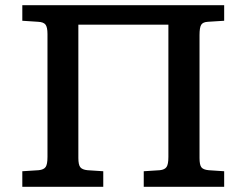

<svg xmlns="http://www.w3.org/2000/svg" viewBox="-20 -720 949 740"><path d="M66 0V-60L129 -64Q149 -66 156 -76.5Q163 -87 163 -115V-589Q163 -615 155.5 -625Q148 -635 127 -636L66 -640V-700H844V-640L781 -636Q762 -635 755.5 -624.5Q749 -614 749 -585V-111Q749 -85 756 -75.5Q763 -66 784 -64L844 -60V0H534V-60L596 -64Q615 -66 622 -76.5Q629 -87 629 -115V-625H282V-111Q282 -85 289.5 -75.5Q297 -66 317 -64L378 -60V0Z"/></svg>

Font: Literata 7pt Medium
Style: Regular
Weight: 500
Designer: Latin by Veronika Burian and Jose Scaglione. Greek by Irene Vlachou. Cyrillic by Vera Evstafieva.
Foundry: TypeTogether
Version: Version 3.002